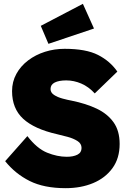

<svg xmlns="http://www.w3.org/2000/svg" viewBox="-20 -973 678 1003"><path d="M323 10Q210 10 135 -27.5Q60 -65 7 -131L123 -262Q173 -197 226 -175.5Q279 -154 329 -154Q363 -154 384.5 -165Q406 -176 406 -200Q406 -223 384.5 -236.5Q363 -250 333.5 -258Q304 -266 278 -272Q159 -299 101 -352.5Q43 -406 43 -497Q43 -546 65.5 -587Q88 -628 127 -657.5Q166 -687 215 -702.5Q264 -718 318 -718Q429 -718 492 -686Q555 -654 593 -599L475 -485Q443 -520 404.5 -536.5Q366 -553 326 -553Q288 -553 266 -542Q244 -531 244 -508Q244 -489 262.5 -477Q281 -465 307 -458Q333 -451 355 -447Q429 -432 485 -405.5Q541 -379 573 -334.5Q605 -290 605 -221Q605 -146 567.5 -94.5Q530 -43 466.5 -16.5Q403 10 323 10ZM233 -744 193 -838 413 -953 471 -824Z"/></svg>

Font: Lexend ExtraBold
Style: Regular
Weight: 800
Designer: Bonnie Shaver-Troup, Thomas Jockin
Foundry: Lexend
Version: Version 1.007; ttfautohint (v1.8.3)